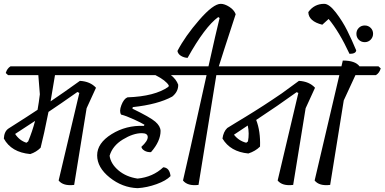

<svg xmlns="http://www.w3.org/2000/svg" viewBox="-21 -965 2007 1002"><path d="M617 -619 629 -608Q622 -584 604 -573H266Q257 -517 243 -436Q310 -481 396 -543Q450 -540 480 -507L431 -400L366 0Q309 7 285 -23L393 -480L383 -485Q295 -423 232 -381Q208 -260 191 -194Q168 -171 137 -161Q38 -170 -1 -242Q1 -279 23 -294Q135 -365 175 -392Q182 -431 187 -473L179 -573H21L9 -584Q16 -608 34 -619ZM162 -334 58 -266Q80 -232 117 -220L126 -227Q148 -280 162 -334Z M717 -199Q750 -229 750 -249.5Q750 -270 719 -270Q674 -270 620 -237Q566 -204 551 -152Q557 -110 597 -76Q637 -42 697 -33Q777 -41 831 -92Q864 -90 869 -46Q846 -22 796 -4Q746 14 697 17Q617 14 551.5 -38.5Q486 -91 486 -154.5Q486 -218 561.5 -265Q637 -312 730 -308L733 -314Q719 -323 677.5 -342Q636 -361 611 -367Q600 -384 612.5 -416.5Q625 -449 644 -457Q787 -462 858 -512L860 -519Q845 -545 790 -573H542L530 -584Q537 -608 555 -619H1025L1037 -608Q1030 -584 1012 -573H871Q899 -551 909 -523Q910 -487 878 -461Q803 -420 672 -406L670 -398Q763 -353 789.5 -330Q816 -307 817 -282Q817 -228 767 -171Q747 -170 732.5 -179Q718 -188 717 -199Z M1131 -945Q1151 -945 1175.5 -929.5Q1200 -914 1209 -891Q1135 -665 1121 -619H1267L1279 -608Q1272 -584 1254 -573H1108L1015 0Q958 7 934 -23Q950 -88 1057 -573H954L942 -584Q949 -608 967 -619H1067Q1107 -799 1125 -871L1118 -876Q1048 -825 958 -663Q939 -664 923.5 -673.5Q908 -683 905 -699Q945 -776 1018.5 -860.5Q1092 -945 1131 -945Z M1761 -619 1773 -608Q1766 -584 1748 -573H1147L1135 -584Q1142 -608 1160 -619ZM1536 -480 1527 -484Q1430 -414 1316 -339Q1339 -280 1336 -200Q1312 -176 1275 -164Q1181 -173 1140 -242Q1145 -278 1165 -297Q1174 -303 1210.5 -325Q1247 -347 1260 -355Q1273 -363 1306 -383.5Q1339 -404 1355.5 -415Q1372 -426 1401 -445Q1430 -464 1450 -478Q1495 -510 1539 -543Q1593 -540 1623 -507L1574 -400L1509 0Q1452 7 1428 -23ZM1264 -220 1273 -227Q1281 -268 1272 -310L1200 -262Q1225 -230 1264 -220Z M1954 -619 1966 -608Q1959 -584 1941 -573H1834L1773 -441L1702 0Q1645 7 1621 -23L1750 -573H1641L1629 -584Q1636 -608 1654 -619H1761L1768 -649Q1833 -649 1855 -619ZM1671 -945Q1697 -945 1732 -899.5Q1767 -854 1791.5 -804.5Q1816 -755 1838 -702Q1836 -684 1803 -684Q1749 -800 1694 -866L1661 -836Q1589 -854 1588 -902Q1619 -945 1671 -945ZM1926 -789Q1926 -771 1913.5 -758Q1901 -745 1882.5 -745Q1864 -745 1851.5 -757.5Q1839 -770 1839 -788.5Q1839 -807 1851.5 -819.5Q1864 -832 1882.5 -832Q1901 -832 1913.5 -819.5Q1926 -807 1926 -789Z"/></svg>

Font: Tillana
Style: Regular
Weight: 400
Designer: Lipi Raval (Devanagari, Latin), Jonny Pinhorn (Latin)
Foundry: Indian Type Foundry
Version: Version 2.003;PS 1.0;hotconv 1.0.79;makeotf.lib2.5.61930; tt